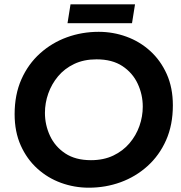

<svg xmlns="http://www.w3.org/2000/svg" viewBox="-20 -861 841 893"><path d="M393 12Q326 12 264 -10.5Q202 -33 153.5 -77Q105 -121 76.5 -184.5Q48 -248 48 -330Q48 -421 79.5 -492Q111 -563 166 -612.5Q221 -662 291 -687.5Q361 -713 439 -713Q506 -713 568 -690.5Q630 -668 678.5 -624Q727 -580 755.5 -516.5Q784 -453 784 -371Q784 -280 752.5 -209Q721 -138 666 -88.5Q611 -39 541 -13.5Q471 12 393 12ZM403 -116Q462 -116 507 -137.5Q552 -159 582.5 -195Q613 -231 628.5 -275Q644 -319 644 -365Q644 -421 620.5 -471.5Q597 -522 549.5 -553.5Q502 -585 429 -585Q370 -585 325 -563.5Q280 -542 250 -506Q220 -470 204.5 -426Q189 -382 189 -336Q189 -280 212.5 -229.5Q236 -179 283.5 -147.5Q331 -116 403 -116ZM294 -753 308 -841H608L594 -753Z"/></svg>

Font: MuseoModerno Thin SemiBold
Style: Italic
Weight: 600
Italic angle: -9°
Version: Version 1.003